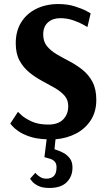

<svg xmlns="http://www.w3.org/2000/svg" viewBox="-20 -680 532 951"><path d="M225 251Q188 251 167 239.5Q146 228 137.5 216.5Q129 205 129 205L155 176Q155 176 161.5 183Q168 190 180.5 197.5Q193 205 210 205Q233 205 246.5 192Q260 179 260 148Q260 130 251 120.5Q242 111 230 107Q218 103 209 101Q200 99 200 98L211 10Q160 8 125.5 -4Q91 -16 70 -31Q49 -46 40 -57Q31 -68 31 -68L69 -126Q69 -126 86 -110Q103 -94 136.5 -78.5Q170 -63 219 -63Q268 -63 293 -88.5Q318 -114 318 -154Q318 -186 299 -207Q280 -228 250.5 -245Q221 -262 188 -279.5Q155 -297 125.5 -321Q96 -345 77 -379.5Q58 -414 58 -466Q58 -526 85 -569.5Q112 -613 160 -636.5Q208 -660 269 -660Q314 -660 350.5 -648.5Q387 -637 408 -625.5Q429 -614 429 -614L413 -546Q413 -546 394 -557Q375 -568 344 -579Q313 -590 278 -590Q241 -590 217.5 -569Q194 -548 194 -509Q194 -474 213 -451Q232 -428 262 -410.5Q292 -393 325.5 -375.5Q359 -358 389 -334Q419 -310 438 -274.5Q457 -239 457 -185Q457 -127 430 -85Q403 -43 357.5 -19Q312 5 255 10L250 58Q250 60 263.5 64Q277 68 294.5 77.5Q312 87 325.5 104Q339 121 339 150Q339 194 310.5 222.5Q282 251 225 251Z"/></svg>

Font: Arsenal SC
Style: Bold
Weight: 700
Designer: Andrij Shevchenko
Foundry: Stairsfor
Version: Version 2.001; ttfautohint (v1.8.4.7-5d5b)